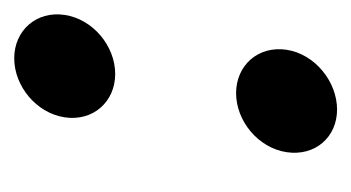

<svg xmlns="http://www.w3.org/2000/svg" viewBox="-132 -352 494 270"><g transform="rotate(-90 115.0 -217.0)"><path d="M36 -61C30 -21 57 10 96 10C135 10 174 -21 180 -61C186 -101 158 -132 119 -132C80 -132 42 -101 36 -61ZM85 -373C79 -333 107 -302 146 -302C185 -302 223 -333 229 -373C235 -413 207 -444 168 -444C129 -444 91 -413 85 -373Z"/></g></svg>

Font: Charger Pro
Style: ExBdExtObl
Weight: 400
Designer: Jasper
Foundry: Cannot Into Space Fonts
Version: Version 1.09